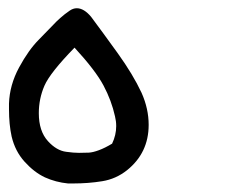

<svg xmlns="http://www.w3.org/2000/svg" viewBox="-20 -256 540 459"><path d="M1.5 5.4Q1.5 -1 1.5 -8.3Q2.9 -52.7 25.6 -94.7Q48.3 -136.7 73.2 -161.6Q113.3 -202.6 116 -205.6Q118.7 -208.5 124 -212.9Q134.3 -222.2 146.5 -230.5Q154.8 -236.3 163.6 -236.3Q180.7 -236.3 197.8 -215.8Q225.1 -179.2 261.5 -128.7Q297.9 -78.1 318.4 -34.2Q335.4 3.9 335.4 42.5Q335.4 109.4 283.7 150.9Q257.3 171.9 224.4 177.2Q191.4 182.6 154.8 182.6Q148.9 182.6 143.6 182.6H142.6Q113.3 179.7 87.4 168Q61.5 155.8 38.8 130.6Q16.1 105.5 7.8 70.3Q1.5 41.5 1.5 5.4ZM72.8 14.6Q72.8 57.6 94.7 81.5Q115.2 104 138.2 106.9Q155.8 109.4 168.9 109.4Q182.1 109.4 192.1 108.9Q202.1 108.4 216.6 103Q231 97.7 248 87.4Q257.8 66.9 257.8 45.4Q257.8 33.7 254.9 22Q246.6 -15.6 227.5 -51.5Q208.5 -87.4 158.2 -142.1Q99.6 -82 86.2 -51Q72.8 -20 72.8 14.6Z"/></svg>

Font: Bakudai
Style: Bold
Weight: 700
Version: Version 1.48